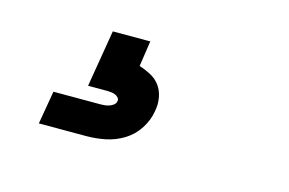

<svg xmlns="http://www.w3.org/2000/svg" viewBox="-44 -85 589 391"><g transform="rotate(15 250.0 110.0)"><path d="M57 220 69 150H169Q173 150 177.5 149.5Q182 149 186.5 147.5Q191 146 195 143Q199 140 200 135Q201 131 198 127.5Q195 124 191 122.5Q187 121 182.5 120.5Q178 120 174 120H134L154 0H233L225 54Q238 58 250 64.5Q262 71 269.5 81.5Q277 92 279.5 106Q282 120 279 135Q276 154 264.5 172Q253 190 235 201Q217 212 197 216Q177 220 157 220Z"/></g></svg>

Font: Iosevka Curly Medium Oblique
Style: Regular
Weight: 500
Italic angle: -9°
Monospace: yes
Designer: Belleve Invis
Foundry: Belleve Invis
Version: Version 11.1.0; ttfautohint (v1.8.3)